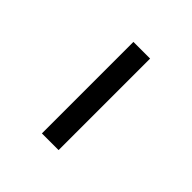

<svg xmlns="http://www.w3.org/2000/svg" viewBox="18 -892 399 399"><g transform="rotate(-45 217.5 -692.5)"><path d="M83 -668V-717H352V-668Z"/></g></svg>

Font: Noto Serif TC
Style: Regular
Weight: 400
Designer: Ryoko NISHIZUKA  (kana & ideographs); Frank Grießhammer (Latin, Greek & Cyrillic); Wenlong ZHANG  (bopomofo); Sandoll Co
Foundry: Adobe
Version: Version 2.003-H1;hotconv 1.1.1;makeotfexe 2.6.0